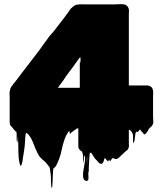

<svg xmlns="http://www.w3.org/2000/svg" viewBox="-20 -721 775 912"><path d="M707 -166Q707 -158 708 -148.5Q709 -139 706 -130Q705 -128 703 -126Q700 -119 694 -116L688 -110Q687 -107 684.5 -103.5Q682 -100 680 -96Q675 -87 668 -83Q664 -83 664 -83Q663 -84 661 -87Q659 -90 658 -91Q654 -94 652 -97Q650 -100 648 -102L645 -107Q644 -106 644 -105.5Q644 -105 644 -105Q643 -104 640.5 -101Q638 -98 636 -96Q633 -93 632 -93Q626 -99 631 -98.5Q636 -98 630 -96L628 -95L625 -92Q623 -87 622.5 -81Q622 -75 621 -69Q620 -64 619.5 -58Q619 -52 617 -47Q616 -46 614.5 -43Q613 -40 613 -41Q611 -50 612 -67.5Q613 -85 605 -95Q604 -96 603 -97.5Q602 -99 600 -100Q598 -102 598 -104Q597 -103 596 -103Q593 -104 592 -105V-43Q592 -37 592.5 -30Q593 -23 590 -17L587 -11L581 -5Q579 -3 575 -1L562 12Q560 13 557 16Q553 20 548.5 24.5Q544 29 539 32Q530 37 522 32Q521 32 520 31Q519 30 518 30Q514 29 511 34Q508 39 506 41Q505 42 504 44Q503 46 502 45Q500 42 498 36Q496 42 494 46Q494 46 490 43Q489 41 486 38Q483 35 482 34Q479 29 479 29Q477 30 476.5 32Q476 34 475 36Q474 41 470 50Q466 59 458 57Q451 55 447 49.5Q443 44 439 40Q432 34 427 26Q425 24 423 20L418 12Q415 6 414 6Q413 6 411 5Q408 5 407 4Q405 16 404.5 28.5Q404 41 403 52Q402 59 402 71Q402 83 401.5 92Q401 101 399 99Q401 117 400 128.5Q399 140 388 138Q377 135 375 121.5Q373 108 376 90Q379 72 382 54.5Q385 37 384 26Q384 24 382 20.5Q380 17 379 19Q378 24 378 33.5Q378 43 378 49.5Q378 56 377 51Q374 37 374 32Q374 27 374.5 21.5Q375 16 370 -1Q366 -3 362 -6Q352 -14 352 -27V-112L344 -110Q343 -109 342.5 -109Q342 -109 341 -108Q341 -108 336 -103Q336 -103 333 -103Q330 -100 326.5 -97Q323 -94 316 -89Q315 -88 314 -86Q313 -84 312 -85Q311 -89 310.5 -92.5Q310 -96 310 -100L304 -94Q303 -93 302 -91Q301 -89 300 -87Q299 -85 297 -82Q295 -79 293 -75Q291 -71 289.5 -66.5Q288 -62 286 -57Q278 -35 273.5 -11Q269 13 260 36Q256 45 252.5 54Q249 63 243 71L236 78Q235 78 233 80Q231 102 230.5 124Q230 146 228 168Q228 169 226 170Q224 171 224 170Q222 148 222 139Q222 130 222 124.5Q222 119 221 108.5Q220 98 216 74Q213 71 210.5 67.5Q208 64 205 60Q198 50 189 43Q180 36 172 27Q167 22 163.5 15.5Q160 9 156 2Q155 -2 153 -6Q151 -10 149 -14Q142 -31 134.5 -49.5Q127 -68 114 -83Q113 -85 110 -87Q107 -89 108 -88Q107 -89 106 -89Q102 -89 102 -85Q100 -72 99.5 -59.5Q99 -47 98 -34Q98 -31 96 -17Q94 -3 92 10.5Q90 24 89 28Q88 34 87.5 40Q87 46 85 51Q84 55 83.5 58Q83 61 81 64Q81 65 79.5 66Q78 67 77 66Q74 61 71.5 46.5Q69 32 69 31Q67 8 67 -21Q67 -50 65 -72Q65 -77 64.5 -68Q64 -59 63.5 -50.5Q63 -42 61 -46Q58 -57 59 -69.5Q60 -82 58 -94Q57 -94 55 -96L54 -97L44 -108Q43 -110 41 -112.5Q39 -115 37 -117L34 -120Q32 -122 28 -128Q28 -129 27.5 -129.5Q27 -130 27 -131Q26 -137 26 -143Q26 -149 26 -155V-253Q26 -261 25.5 -269.5Q25 -278 26 -286Q28 -300 32 -306Q37 -314 42.5 -321Q48 -328 54 -335Q62 -346 70 -356Q78 -366 85 -376L165 -480Q175 -494 185.5 -509Q196 -524 207 -538Q210 -543 213.5 -547.5Q217 -552 221 -556Q224 -560 227 -563Q230 -566 232 -568L238 -576L286 -638L291 -645Q294 -650 297 -653.5Q300 -657 303 -661Q308 -668 312.5 -675Q317 -682 324 -687Q327 -690 333 -694Q334 -695 335 -695Q336 -695 337 -696Q338 -696 339 -697Q343 -699 347 -699Q358 -701 369.5 -700.5Q381 -700 391 -700H517Q530 -700 543.5 -701Q557 -702 570 -700H571Q572 -699 574 -699Q575 -698 576 -698Q577 -698 578 -697Q589 -690 591 -680Q592 -679 592 -677Q593 -671 592.5 -665Q592 -659 592 -652V-315H679Q689 -315 698 -308Q699 -307 700 -306.5Q701 -306 702 -304Q703 -303 704 -301Q705 -299 705 -297Q707 -293 707 -290Q708 -283 707.5 -275Q707 -267 707 -261ZM254 -304H359V-440Q359 -423 360.5 -423.5Q362 -424 362.5 -432Q363 -440 362.5 -446Q362 -452 357 -445Q355 -443 354.5 -442Q354 -441 354 -441Q354 -440 352 -438Q350 -436 348 -433Q346 -430 344 -427Q341 -423 337.5 -418.5Q334 -414 331 -409L293 -358Q293 -357 292.5 -357Q292 -357 292 -356Q288 -350 283.5 -343.5Q279 -337 274 -330L262 -314Q261 -311 259 -309Q257 -307 256 -306ZM393 28Q392 35 392.5 44.5Q393 54 394 65Q393 45 394 31Q395 17 393 28Z"/></svg>

Font: Rubik Wet Paint
Style: Regular
Weight: 400
Designer: Hubert and Fischer, NaN
Foundry: Hubert and Fischer, NaN
Version: Version 2.200